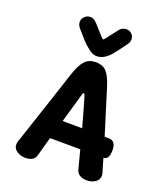

<svg xmlns="http://www.w3.org/2000/svg" viewBox="-173 -1089 1043 1215"><g transform="rotate(20 348.5 -481.5)"><path d="M622 -108 634 -69Q637 -59 637 -50Q637 -21 612.5 -5Q588 11 555 11Q529 11 510 0Q491 -11 485 -31L451 -160L247 -161L212 -34Q206 -11 187.5 -0.5Q169 10 143 10Q110 10 85 -6.5Q60 -23 60 -50Q60 -60 63 -70L178 -416L234 -587Q257 -655 284 -683.5Q311 -712 357 -712Q401 -712 426.5 -686.5Q452 -661 473 -596Q528 -422 569 -287H596Q645 -287 645 -224Q645 -160 608 -160H607ZM417 -289 404 -336 379 -424 369 -459Q363 -481 359 -491Q355 -501 351 -501Q346 -501 343 -492Q340 -483 334 -460L326 -431L285 -290ZM518 -922Q518 -905 503 -885L486 -862Q454 -818 435 -796.5Q416 -775 394 -762Q372 -749 344 -749Q321 -749 292.5 -770.5Q264 -792 243.5 -814.5Q223 -837 187 -879Q172 -897 172 -917Q172 -938 188 -953.5Q204 -969 226 -969Q239 -969 249.5 -963Q260 -957 274 -942Q296 -918 317 -894Q343 -863 349 -863Q353 -863 365.5 -879.5Q378 -896 381 -900L422 -953Q439 -974 468 -974Q489 -974 503.5 -959Q518 -944 518 -922Z"/></g></svg>

Font: Mali
Style: Bold
Weight: 700
Designer: Kitiyaporn Chalermlarp | Katatrad Aksorn Co.,Ltd.
Foundry: Cadson Demak Co.,Ltd.
Version: Version 1.000; ttfautohint (v1.6)